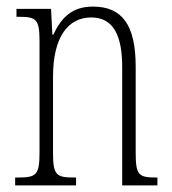

<svg xmlns="http://www.w3.org/2000/svg" viewBox="-20 -563 522 583"><path d="M26 0H211V-24H205C151 -24 141 -31 141 -99V-330C141 -454 189 -510 257 -510C326 -510 351 -452 351 -360V0H458V-24H454C401 -24 392 -31 392 -100V-360C392 -486 352 -543 262 -543C200 -543 167 -511 142 -458H139L135 -536H30V-512H35C90 -512 100 -506 100 -438V-100C100 -31 90 -24 34 -24H26Z"/></svg>

Font: Noto Serif Tamil ExtraCondensed ExtraLight
Style: Regular
Weight: 200
Width: 2
Designer: Indian Type Foundry, Tom Grace, and the Monotype Design Team
Foundry: Monotype Imaging Inc.
Version: Version 2.004